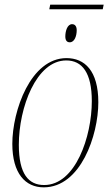

<svg xmlns="http://www.w3.org/2000/svg" viewBox="-20 -796 476 826"><path d="M192 -756H422L426 -776H196ZM280 -614C301 -614 310 -642 310 -666C310 -681 304 -692 290 -692C270 -692 261 -663 261 -639C261 -621 269 -614 280 -614ZM168 10C327 10 403 -214 403 -356C403 -492 344 -546 266 -546C112 -546 33 -320 33 -177C33 -50 89 10 168 10ZM170 0C103 0 61 -47 61 -173C61 -333 136 -536 265 -536C334 -536 375 -482 375 -361C375 -209 305 0 170 0Z"/></svg>

Font: Noto Serif Display Condensed Thin
Style: Italic
Weight: 100
Width: 3
Italic angle: -12°
Designer: Monotype Design Team
Foundry: Monotype Imaging Inc.
Version: Version 2.009